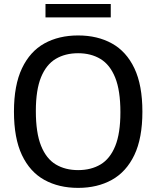

<svg xmlns="http://www.w3.org/2000/svg" viewBox="-20 -926 778 956"><path d="M369 9.5Q273 9.5 201 -30.2Q129 -70 89.2 -154Q49.5 -238 49.5 -370Q49.5 -502 89.5 -586Q129.5 -670 201.2 -709.8Q273 -749.5 369 -749.5Q465.5 -749.5 537.5 -709.5Q609.5 -669.5 649.2 -585.8Q689 -502 689 -370Q689 -238 649 -154.2Q609 -70.5 537 -30.5Q465 9.5 369 9.5ZM369 -79Q433.5 -79 480.8 -107.2Q528 -135.5 553.8 -198.8Q579.5 -262 579.5 -367Q579.5 -475.5 553.5 -539.8Q527.5 -604 480.2 -632.5Q433 -661 369 -661Q305 -661 257.8 -633Q210.5 -605 184.5 -541.8Q158.5 -478.5 158.5 -373Q158.5 -264.5 184.5 -200Q210.5 -135.5 257.8 -107.2Q305 -79 369 -79ZM206.5 -839.5V-906H531.5V-839.5Z"/></svg>

Font: Encode Sans SC Medium
Style: Regular
Weight: 500
Version: Version 3.002